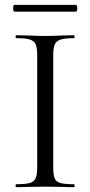

<svg xmlns="http://www.w3.org/2000/svg" viewBox="-20 -770 372 790"><path d="M284 -12Q287 -12 287 -6Q287 0 284 0Q254 0 236 -1L165 -2L96 -1Q78 0 47 0Q44 0 44 -6Q44 -12 47 -12Q85 -12 102.5 -17Q120 -22 126.5 -36.5Q133 -51 133 -81V-544Q133 -574 126.5 -588Q120 -602 102.5 -607.5Q85 -613 47 -613Q44 -613 44 -619Q44 -625 47 -625L96 -624Q138 -622 165 -622Q195 -622 237 -624L284 -625Q287 -625 287 -619Q287 -613 284 -613Q247 -613 229 -607Q211 -601 205 -586.5Q199 -572 199 -542V-81Q199 -50 205 -36Q211 -22 228.5 -17Q246 -12 284 -12ZM34 -736Q34 -750 40 -750H291Q298 -750 298 -736Q298 -722 291 -722H40Q34 -722 34 -736Z"/></svg>

Font: Cormorant Infant
Style: Regular
Weight: 400
Designer: Christian Thalmann (Catharsis Fonts)
Foundry: Catharsis Fonts
Version: Version 4.000